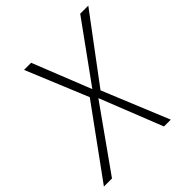

<svg xmlns="http://www.w3.org/2000/svg" viewBox="-198 -840 974 974"><g transform="rotate(-45 289.5 -352.5)"><path d="M-7 0 270 -381 268 -359 125 -705H176L301 -391L528 -705H586L325 -356L322 -367L473 0H424L290 -338H291L51 0Z"/></g></svg>

Font: Nunito Sans 7pt Condensed ExtraLight
Style: Italic
Weight: 250
Width: 3
Italic angle: -9°
Designer: Vernon Adams
Foundry: Vernon Adams
Version: Version 3.101;gftools[0.9.27]